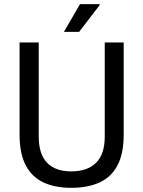

<svg xmlns="http://www.w3.org/2000/svg" viewBox="-20 -890 688 922"><path d="M322 12Q245 12 189.5 -13.5Q134 -39 104 -95.5Q74 -152 74 -244V-686H166V-234Q166 -150 206 -108.5Q246 -67 322 -67Q400 -67 441.5 -108.5Q483 -150 483 -234V-686H574V-244Q574 -152 544 -95.5Q514 -39 457.5 -13.5Q401 12 322 12ZM287 -737 364 -870H458L459 -866L360 -737Z"/></svg>

Font: Archivo SemiCondensed
Style: Regular
Weight: 400
Width: 4
Designer: Hector Gatti
Foundry: Omnibus-Type
Version: Version 2.001